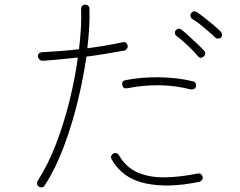

<svg xmlns="http://www.w3.org/2000/svg" viewBox="-20 -810 1040 831"><path d="M149 -2Q142 -6 140.5 -13.5Q139 -21 143 -27Q189 -99 223.5 -189.5Q258 -280 281.5 -376.5Q305 -473 317 -561Q277 -557 238 -553Q199 -549 164 -547Q157 -547 151 -552.5Q145 -558 144 -565Q144 -582 161 -584Q199 -586 239.5 -589Q280 -592 322 -597Q334 -698 331 -771Q331 -779 336 -784.5Q341 -790 348 -790Q356 -790 361.5 -785.5Q367 -781 367 -773Q370 -702 358 -601Q441 -612 510 -627Q518 -629 524.5 -625Q531 -621 532 -613Q534 -606 529.5 -599.5Q525 -593 518 -591Q478 -584 436.5 -577Q395 -570 354 -565Q341 -473 316.5 -372Q292 -271 256.5 -176Q221 -81 174 -8Q170 -1 162.5 0.5Q155 2 149 -2ZM842 -23Q709 5 609 -16.5Q509 -38 463 -121Q459 -128 461.5 -135Q464 -142 471 -146Q477 -149 484 -147Q491 -145 495 -138Q525 -85 577 -63Q629 -41 696 -42.5Q763 -44 835 -59Q852 -62 857 -45Q859 -38 854.5 -31.5Q850 -25 842 -23ZM806 -423Q739 -440 670.5 -441Q602 -442 530 -428Q513 -425 509 -442Q506 -460 523 -463Q592 -477 671.5 -475.5Q751 -474 815 -458Q822 -457 826 -450.5Q830 -444 828 -436Q827 -429 820.5 -425.5Q814 -422 806 -423ZM936 -647Q930 -643 923 -643Q916 -643 911 -648Q901 -658 882.5 -674Q864 -690 844.5 -705.5Q825 -721 812 -728Q806 -732 804.5 -739Q803 -746 807 -752Q811 -759 818 -760.5Q825 -762 831 -758Q844 -750 865 -733.5Q886 -717 906 -700Q926 -683 936 -672Q941 -667 941 -659.5Q941 -652 936 -647ZM861 -565Q849 -554 836 -567Q828 -578 810.5 -595.5Q793 -613 774.5 -629.5Q756 -646 744 -654Q738 -659 737 -666Q736 -673 740 -678Q745 -684 752 -685.5Q759 -687 765 -682Q777 -673 796.5 -655Q816 -637 835 -619Q854 -601 864 -590Q869 -585 868 -577.5Q867 -570 861 -565Z"/></svg>

Font: Zen Maru Gothic Light
Style: Regular
Weight: 300
Designer: Yoshimichi Ohira
Foundry: Positype
Version: Version 1.001